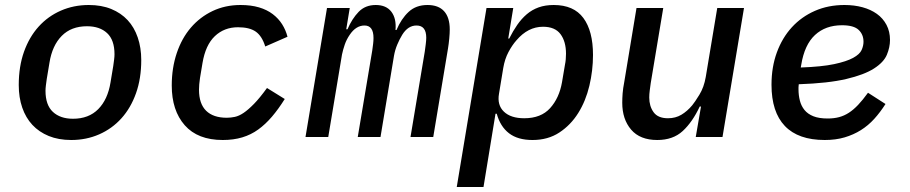

<svg xmlns="http://www.w3.org/2000/svg" viewBox="-20 -548 3640 768"><path d="M265 12Q214 12 175 -4Q136 -20 109.5 -48.5Q83 -77 69 -117.5Q55 -158 55 -208Q55 -282 76 -341Q97 -400 134.5 -441.5Q172 -483 223.5 -505.5Q275 -528 335 -528Q386 -528 425 -512Q464 -496 490.5 -467.5Q517 -439 531 -398Q545 -357 545 -308Q545 -234 524 -175Q503 -116 465.5 -74.5Q428 -33 376.5 -10.5Q325 12 265 12ZM272 -73Q335 -73 373 -111.5Q411 -150 422 -218L433 -284Q435 -298 436.5 -310Q438 -322 438 -331Q438 -388 408.5 -415.5Q379 -443 328 -443Q265 -443 227 -404.5Q189 -366 178 -298L167 -232Q165 -218 163.5 -206Q162 -194 162 -185Q162 -128 191.5 -100.5Q221 -73 272 -73Z M871 12Q771 12 719 -47Q667 -106 667 -206Q667 -276 687 -335.5Q707 -395 743.5 -437.5Q780 -480 830.5 -504Q881 -528 942 -528Q984 -528 1016 -518.5Q1048 -509 1071 -491.5Q1094 -474 1108.5 -451Q1123 -428 1130 -401L1041 -362Q1028 -404 1003 -421.5Q978 -439 932 -439Q877 -439 839.5 -403.5Q802 -368 790 -296L780 -236Q778 -222 777 -211Q776 -200 776 -189Q776 -133 804.5 -105Q833 -77 887 -77Q903 -77 919.5 -80.5Q936 -84 954.5 -96.5Q973 -109 996 -132.5Q1019 -156 1048 -196L1119 -152Q1094 -112 1068 -81.5Q1042 -51 1013 -30Q984 -9 949 1.5Q914 12 871 12Z M1202 0 1288 -516H1379L1365 -431H1370Q1388 -473 1414.5 -500.5Q1441 -528 1483 -528Q1525 -528 1545.5 -501Q1566 -474 1562 -428H1566Q1585 -473 1614.5 -500.5Q1644 -528 1690 -528Q1734 -528 1756.5 -503Q1779 -478 1779 -430Q1779 -415 1777 -393.5Q1775 -372 1772 -354L1713 0H1622L1679 -341Q1681 -355 1683 -371Q1685 -387 1685 -397Q1685 -446 1646 -446Q1612 -446 1589 -409Q1578 -391 1569 -369.5Q1560 -348 1556 -325L1502 0H1411L1469 -346Q1471 -360 1472.5 -372.5Q1474 -385 1474 -396Q1474 -446 1438 -446Q1404 -446 1379 -409Q1366 -390 1359 -369.5Q1352 -349 1348 -330L1293 0Z M1926 -516H2033L2013 -394H2017Q2032 -424 2049 -448.5Q2066 -473 2087 -491Q2108 -509 2134.5 -518.5Q2161 -528 2195 -528Q2275 -528 2313.5 -476Q2352 -424 2352 -328Q2352 -266 2337.5 -205Q2323 -144 2293 -96Q2263 -48 2217.5 -18Q2172 12 2110 12Q2051 12 2016 -15Q1981 -42 1967 -93H1962L1914 200H1807ZM2077 -75Q2144 -75 2180.5 -115.5Q2217 -156 2228 -219L2240 -290Q2242 -299 2243 -310.5Q2244 -322 2244 -333Q2244 -382 2222 -411.5Q2200 -441 2152 -441Q2092 -441 2046 -387Q2029 -368 2014 -340Q1999 -312 1993 -276L1976 -173Q1968 -128 1995.5 -101.5Q2023 -75 2077 -75Z M2784 -122H2779Q2750 -60 2711 -24Q2672 12 2609 12Q2540 12 2504.5 -29.5Q2469 -71 2469 -137Q2469 -155 2470.5 -174.5Q2472 -194 2477 -220L2526 -516H2633L2583 -216Q2581 -202 2579 -186.5Q2577 -171 2577 -158Q2577 -123 2594.5 -99Q2612 -75 2652 -75Q2682 -75 2705.5 -89Q2729 -103 2749 -127Q2759 -139 2777.5 -169Q2796 -199 2803 -240L2849 -516H2956L2870 0H2763Z M3279 12Q3173 12 3119.5 -44Q3066 -100 3066 -209Q3066 -280 3087.5 -338.5Q3109 -397 3147.5 -439Q3186 -481 3239.5 -504.5Q3293 -528 3358 -528Q3397 -528 3430 -519Q3463 -510 3487.5 -492.5Q3512 -475 3526 -448.5Q3540 -422 3540 -388Q3540 -359 3527.5 -329Q3515 -299 3476 -274Q3437 -249 3365 -232Q3293 -215 3175 -211Q3174 -204 3174 -198.5Q3174 -193 3174 -191Q3174 -167 3179.5 -145.5Q3185 -124 3198 -108Q3211 -92 3233.5 -83Q3256 -74 3291 -74Q3316 -74 3336.5 -79.5Q3357 -85 3375.5 -97Q3394 -109 3412.5 -128.5Q3431 -148 3452 -177L3522 -132Q3501 -99 3477 -72.5Q3453 -46 3423.5 -27.5Q3394 -9 3358.5 1.5Q3323 12 3279 12ZM3348 -447Q3282 -447 3240 -408Q3198 -369 3185 -289L3183 -278Q3267 -281 3316.5 -291.5Q3366 -302 3392.5 -316.5Q3419 -331 3426.5 -348Q3434 -365 3434 -381Q3434 -410 3414.5 -428.5Q3395 -447 3348 -447Z"/></svg>

Font: IBM Plex Mono Medium
Style: Italic
Weight: 500
Italic angle: -9°
Monospace: yes
Designer: Mike Abbink, Paul van der Laan, Pieter van Rosmalen
Foundry: Bold Monday
Version: Version 2.3